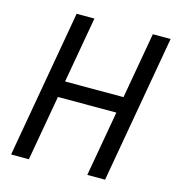

<svg xmlns="http://www.w3.org/2000/svg" viewBox="-104 -782 798 871"><g transform="rotate(15 295.0 -346.5)"><path d="M384.8 0 439 -307.1H164.6L110.4 0H26.9L148.9 -693.4H232.4L177.7 -383.3H452.1L506.8 -693.4H590.3L468.3 0Z"/></g></svg>

Font: CaskaydiaCove NFP SemiLight
Style: Italic
Weight: 350
Italic angle: -10°
Designer: Aaron Bell
Foundry: Saja Typeworks
Version: Version 2111.001; VTT 6.35;Nerd Fonts 3.1.1